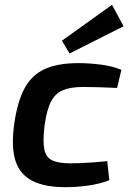

<svg xmlns="http://www.w3.org/2000/svg" viewBox="-20 -765 539 797"><path d="M307 -503Q348 -503 397 -497Q446 -491 484 -475L466 -400Q427 -402 388 -403Q349 -404 324 -404Q273 -404 241 -390.5Q209 -377 191.5 -343Q174 -309 165 -244Q157 -179 164 -145Q171 -111 197.5 -99Q224 -87 273 -87Q290 -87 315 -88Q340 -89 369 -91Q398 -93 425 -96L434 -17Q393 -1 344.5 5.5Q296 12 251 12Q166 12 114 -14.5Q62 -41 44 -98.5Q26 -156 39 -250Q52 -343 82 -398.5Q112 -454 166 -478.5Q220 -503 307 -503ZM445 -745 493 -656 269 -543 237 -596Z"/></svg>

Font: Exo 2 SemiBold
Style: Italic
Weight: 600
Italic angle: -8°
Designer: Natanael Gama
Foundry: Natanael Gama
Version: Version 2.010